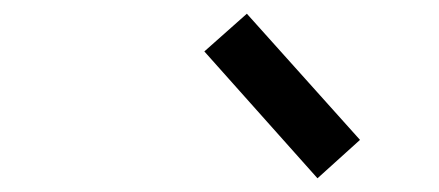

<svg xmlns="http://www.w3.org/2000/svg" viewBox="-20 -877 640 280"><path d="M443 -617 278 -802 340 -857 505 -673Z"/></svg>

Font: Victor Mono
Style: Italic
Weight: 400
Italic angle: -12°
Monospace: yes
Designer: Rune Bjørnerås
Version: Version 1.561;gftools[0.9.30]